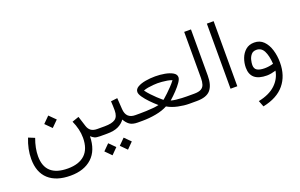

<svg xmlns="http://www.w3.org/2000/svg" viewBox="-103 -1098 2828 1807"><g transform="rotate(-20 1311.0 -195.0)"><path d="M283.2 -287.6 345.7 -350.1 408.7 -287.6 345.7 -225.1ZM582 -41.5Q582 -85.4 571.5 -129.4Q561 -173.3 541 -217.3L608.9 -240.7L641.6 -137.7Q651.9 -106 674.3 -89.6Q696.8 -73.2 736.3 -73.2H755.9V0H738.3Q701.2 0 683.6 -8.5Q666 -17.1 648.4 -33.2Q646 107.9 566.9 180.9Q487.8 253.9 352.1 253.9Q209.5 253.9 132.3 183.8Q55.2 113.8 55.2 -20Q55.2 -117.7 96.2 -220.2L158.2 -194.8Q124.5 -103 124.5 -22.5Q124.5 181.6 350.6 181.6Q461.9 181.6 521.7 126Q581.5 70.3 582 -41.5Z M1130.4 0H1117.2Q1063 0 1035.2 -20.3Q1007.3 -40.5 987.8 -76.2Q961.4 -39.6 918.9 -19.8Q876.5 0 809.1 0H736.3V-73.2H810.1Q883.8 -73.2 916.7 -96.4Q949.7 -119.6 950.2 -181.6Q950.2 -204.1 949.2 -228Q948.2 -252 946.8 -273.9L1012.2 -281.7L1019.5 -168.5Q1025.9 -73.2 1117.7 -73.2H1130.4ZM881.3 147.9 941.4 87.9 1001.5 147.9 941.4 208.5ZM726.6 147.9 786.6 87.9 846.7 147.9 786.6 208.5Z M1477.1 -88.4Q1498.5 -82.5 1527.1 -79.1Q1555.7 -75.7 1583.7 -74.5Q1611.8 -73.2 1630.9 -73.2H1653.3V0H1630.9Q1581.1 0 1521.5 -12.5Q1461.9 -24.9 1416 -51.8Q1367.7 -25.4 1299.6 -12.7Q1231.4 0 1163.1 0H1110.8V-73.2H1164.6Q1191.9 -73.2 1226.6 -74.5Q1261.2 -75.7 1295.2 -78.9Q1329.1 -82 1354.5 -87.9Q1318.8 -118.7 1285.6 -153.1Q1252.4 -187.5 1231 -218.5Q1209.5 -249.5 1209.5 -270.5Q1209.5 -299.3 1239.7 -317.4Q1270 -335.4 1317.6 -344Q1365.2 -352.5 1417 -352.5Q1465.3 -352.5 1512.2 -344Q1559.1 -335.4 1590.1 -317.4Q1621.1 -299.3 1621.1 -270.5Q1621.1 -250.5 1600.1 -220Q1579.1 -189.5 1546.1 -154.8Q1513.2 -120.1 1477.1 -88.4ZM1415.5 -284.2Q1398.4 -284.2 1372.3 -282.2Q1346.2 -280.3 1319.3 -275.6Q1292.5 -271 1272.9 -262.7Q1292.5 -235.8 1316.9 -210Q1341.3 -184.1 1363.8 -163.1Q1386.2 -142.1 1400.9 -129.9Q1415.5 -117.7 1415.5 -117.7Q1415.5 -117.7 1429.9 -130.1Q1444.3 -142.6 1466.6 -163.3Q1488.8 -184.1 1513.4 -210Q1538.1 -235.8 1558.6 -262.7Q1538.6 -271 1511.7 -275.6Q1484.9 -280.3 1458.7 -282.2Q1432.6 -284.2 1415.5 -284.2ZM1642.8 0V-73.2H1687.5V0Z M1668 0V-73.2H1707.5Q1752.9 -73.2 1776.6 -86.7Q1800.3 -100.1 1808.8 -126.2Q1817.4 -152.3 1817.4 -189.5V-652.3H1885.3V-189.9Q1885.3 -95.2 1845.2 -47.6Q1805.2 0 1707 0Z M2044.4 -652.3H2112.3V-0.5H2044.4Z M2500 -15.6Q2481.9 -9.8 2456.3 -4.9Q2430.7 0 2410.6 0Q2247.1 0 2247.1 -137.2Q2247.1 -184.6 2263.9 -229.5Q2280.8 -274.4 2314.9 -303.7Q2349.1 -333 2400.9 -333Q2457 -333 2493.7 -296.4Q2530.3 -259.8 2548.3 -200.7Q2566.4 -141.6 2566.4 -73.7Q2566.4 58.6 2494.6 145.5Q2422.9 232.4 2278.8 261.7L2254.9 200.2Q2364.7 177.7 2425.8 120.6Q2486.8 63.5 2500 -15.6ZM2500.5 -84.5Q2495.1 -167 2470.9 -214.1Q2446.8 -261.2 2397 -261.2Q2363.3 -261.2 2345 -239.5Q2326.7 -217.8 2319.8 -189Q2313 -160.2 2313 -139.6Q2313 -101.6 2339.1 -86.4Q2365.2 -71.3 2413.1 -71.3Q2456.5 -71.3 2500.5 -84.5Z"/></g></svg>

Font: Vazir Light FD-WOL-UI
Style: Light-FD-WOL-UI
Weight: 300
Designer: Saber Rastikerdar
Foundry: Saber Rastikerdar
Version: Version 30.0.0